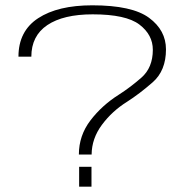

<svg xmlns="http://www.w3.org/2000/svg" viewBox="-20 -700 712 723"><path d="M277 -118H325Q325.5 -178.5 363.8 -230Q402 -281.5 458 -316.5Q505 -346.5 555 -390.2Q605 -434 605 -514Q605 -586 541.2 -633Q477.5 -680 327.5 -680Q198 -680 123.8 -631.5Q49.5 -583 49.5 -486.5H98Q98 -565 158.2 -605.5Q218.5 -646 329 -646Q454.5 -646 505 -607.5Q555.5 -569 555.5 -512.5Q555.5 -445 512 -407.2Q468.5 -369.5 427.5 -343.5Q364 -303.5 320.5 -246.5Q277 -189.5 277 -118ZM278 -72V3H324.5V-72Z"/></svg>

Font: Anybody ExtraExpanded ExtraLight
Style: Regular
Weight: 250
Width: 8
Version: Version 1.113;gftools[0.9.25]